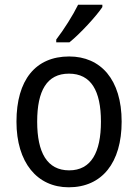

<svg xmlns="http://www.w3.org/2000/svg" viewBox="-20 -786 586 816"><path d="M415 -756V-766H312C290 -721 252 -661 219 -618V-606H275C320 -642 390 -718 415 -756ZM497 -269C497 -448 408 -546 274 -546C131 -546 50 -446 50 -269C50 -95 138 10 272 10C414 10 497 -95 497 -269ZM138 -269C138 -400 179 -473 273 -473C367 -473 409 -400 409 -269C409 -138 367 -62 274 -62C180 -62 138 -138 138 -269Z"/></svg>

Font: Noto Sans Gujarati UI SemiCondensed
Style: Regular
Weight: 400
Width: 4
Designer: Jelle Bosma - Monotype Design Team, Universal Thirst
Foundry: Monotype Imaging Inc.
Version: Version 2.106